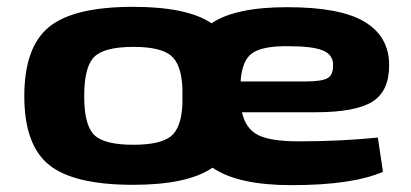

<svg xmlns="http://www.w3.org/2000/svg" viewBox="-20 -528 1202 561"><path d="M853 -115Q974 -115 1084 -126L1099 -26Q1009 13 832 13Q675 13 601 -38Q528 12 369 12Q195 12 123 -46.5Q51 -105 51 -247Q51 -390 123 -449Q195 -508 369 -508Q527 -508 598 -460Q668 -507 819 -507Q974 -507 1045 -464.5Q1116 -422 1117 -340Q1118 -263 1069 -231.5Q1020 -200 901 -200H687Q698 -151 735 -133Q772 -115 853 -115ZM823 -393Q748 -394 717.5 -373Q687 -352 683 -290H873Q922 -290 938.5 -300.5Q955 -311 953 -343Q951 -370 921 -381.5Q891 -393 823 -393ZM369 -105Q448 -105 479 -129.5Q510 -154 513 -224V-246V-270Q510 -341 479 -366Q448 -391 370 -391Q285 -391 255.5 -362Q226 -333 226 -247Q226 -162 255.5 -133.5Q285 -105 369 -105Z"/></svg>

Font: Exo 2 Expanded
Style: Bold
Weight: 700
Width: 7
Designer: Natanael Gama
Version: Version 1.001;PS 001.001;hotconv 1.0.70;makeotf.lib2.5.58329